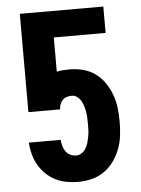

<svg xmlns="http://www.w3.org/2000/svg" viewBox="-53 -777 606 827"><g transform="rotate(-5 250.0 -363.5)"><path d="M253 8Q227 8 202 3.5Q177 -1 154 -12.5Q131 -24 112.5 -42Q94 -60 81.5 -82Q69 -104 62.5 -128.5Q56 -153 54 -179H192Q193 -166 196.5 -153Q200 -140 207.5 -129Q215 -118 227 -112Q239 -106 253 -106Q266 -106 277 -113.5Q288 -121 295 -132.5Q302 -144 305.5 -157Q309 -170 311.5 -183Q314 -196 314.5 -209Q315 -222 315 -235Q315 -249 314.5 -262Q314 -275 312 -287.5Q310 -300 306.5 -312.5Q303 -325 296.5 -336.5Q290 -348 279.5 -356Q269 -364 256 -364Q245 -364 234.5 -361Q224 -358 216.5 -350Q209 -342 205 -331.5Q201 -321 201 -310H64V-735H425V-621H201V-473Q214 -476 228 -477Q242 -478 256 -478Q286 -478 315 -470.5Q344 -463 367.5 -446Q391 -429 408 -404Q425 -379 435 -351.5Q445 -324 448.5 -294.5Q452 -265 452 -235Q452 -205 448.5 -175.5Q445 -146 434.5 -118Q424 -90 406.5 -65.5Q389 -41 365 -24Q341 -7 311.5 0.5Q282 8 253 8Z"/></g></svg>

Font: Iosevka Heavy
Style: Regular
Weight: 900
Monospace: yes
Designer: Belleve Invis
Foundry: Belleve Invis
Version: Version 32.5.0; ttfautohint (v1.8.4)